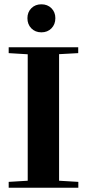

<svg xmlns="http://www.w3.org/2000/svg" viewBox="-20 -886 411 906"><path d="M109.4 -800.3Q109.4 -828.6 127.9 -847.2Q146.5 -865.7 175.3 -865.7Q204.1 -865.7 222.7 -847.2Q241.2 -828.6 241.2 -800.3Q241.2 -771 222.7 -752.2Q204.1 -733.4 175.3 -733.4Q146.5 -733.4 127.9 -752.2Q109.4 -771 109.4 -800.3ZM21 0V-27.8L110.8 -33.2V-629.9L21 -635.3V-663.1H349.1V-635.3L258.8 -630.4V-33.2L349.6 -27.8V0Z"/></svg>

Font: Elstob 18pt
Style: Bold
Weight: 700
Designer: Peter S. Baker
Version: Version 1.015